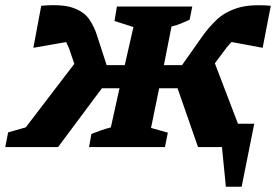

<svg xmlns="http://www.w3.org/2000/svg" viewBox="-43 -560 1051 731"><path d="M-23 0 -12 -56 55 -75 240 -317 219 -378Q214 -389 209 -400L84 -378L114 -538Q192 -545 234 -530.5Q276 -516 296 -487.5Q316 -459 327 -423L363 -312H432L465 -457L393 -480L402 -535H689L679 -485Q659 -476 646 -470.5Q633 -465 610 -459L581 -312H650L729 -424Q751 -455 781 -484Q811 -513 859.5 -529Q908 -545 988 -538L957 -378L838 -400Q829 -389 820 -379L775 -319L863 -89H925L877 151H817L802 0H711L633 -224H563L532 -73L596 -55L585 0H296L305 -50Q323 -57 339.5 -63Q356 -69 379 -75L412 -224H345L178 0Z"/></svg>

Font: Piazzolla SC
Style: Bold Italic
Weight: 700
Italic angle: -11.3°
Designer: Juan Pablo del Peral
Foundry: Huerta Tipografica
Version: Version 1.330